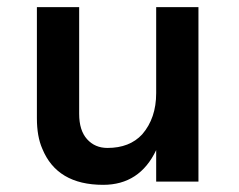

<svg xmlns="http://www.w3.org/2000/svg" viewBox="-20 -507 667 536"><path d="M534 0H416V-88Q370 9 268 9Q139 9 98 -92Q83 -126 83 -177V-487H201V-189Q201 -143 223 -118.5Q245 -94 280 -94Q342 -94 377 -132Q416 -177 416 -247V-487H534Z"/></svg>

Font: Karla Neue
Style: Bold
Weight: 700
Designer: Jonathan Pinhorn
Foundry: PYRS Fontlab Ltd. / Made with FontLab
Version: Version 1.000;PS 001.001;hotconv 1.0.56